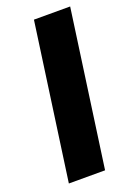

<svg xmlns="http://www.w3.org/2000/svg" viewBox="-135 -747 561 802"><g transform="rotate(-20 145.0 -346.5)"><path d="M285 -693H124L27 0H188Z"/></g></svg>

Font: Fira Sans
Style: Bold Italic
Weight: 700
Italic angle: -8°
Designer: bBox Type GmbH & Carrois Corporate GbR & Edenspiekermann AG
Foundry: bBox Type GmbH & Carrois Corporate GbR & Edenspiekermann AG
Version: Version 4.301;PS 004.301;hotconv 1.0.88;makeotf.lib2.5.64775